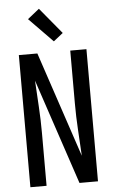

<svg xmlns="http://www.w3.org/2000/svg" viewBox="-63 -1023 627 1064"><g transform="rotate(-5 250.0 -490.5)"><path d="M62 0V-735H165L361 -149Q357 -222 352.5 -295Q348 -368 348 -441V-735H438V0H335L139 -586Q143 -513 147.5 -440Q152 -367 152 -294V0ZM262 -794 130 -929 195 -981 315 -836Z"/></g></svg>

Font: Iosevka Fixed Medium
Style: Regular
Weight: 500
Monospace: yes
Designer: Belleve Invis
Foundry: Belleve Invis
Version: Version 32.3.0